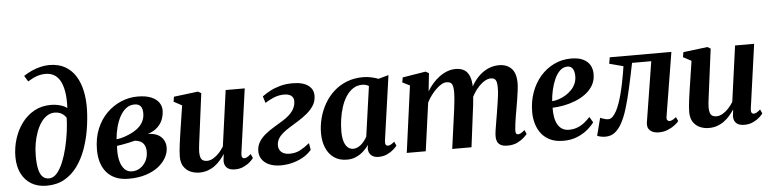

<svg xmlns="http://www.w3.org/2000/svg" viewBox="-48 -1082 5396 1344"><g transform="rotate(-5 2649.5 -410.0)"><path d="M234 9Q171.5 9 126.5 -18Q81.5 -45 57 -94.5Q32.5 -144 32.5 -211Q32.5 -276.5 51.8 -337.5Q71 -398.5 107 -447Q143 -495.5 194.5 -523.8Q246 -552 310 -552Q346.5 -552 378.2 -542.5Q410 -533 424.5 -519.5Q428 -589.5 419.2 -637.8Q410.5 -686 392.8 -715.5Q375 -745 349.8 -758.2Q324.5 -771.5 293.5 -771.5Q262 -771.5 233 -761.8Q204 -752 168 -729.5L143 -770.5Q170.5 -789 201 -802.5Q231.5 -816 262.8 -823.5Q294 -831 324 -831Q389 -831 434.8 -805Q480.5 -779 509 -733Q537.5 -687 550 -626.5Q562.5 -566 560.5 -496.5Q558.5 -427.5 546.5 -356Q534.5 -284.5 510.8 -219.2Q487 -154 449.5 -102.5Q412 -51 358.5 -21Q305 9 234 9ZM254 -40.5Q284.5 -40.5 309.5 -69Q334.5 -97.5 353.5 -144Q372.5 -190.5 385.8 -245.8Q399 -301 406 -355.5Q413 -410 414 -453Q403.5 -468.5 390.8 -478Q378 -487.5 363.2 -491.8Q348.5 -496 332.5 -496Q304 -496 279.5 -480.2Q255 -464.5 235.8 -436.5Q216.5 -408.5 203 -371.5Q189.5 -334.5 182.2 -292.2Q175 -250 175 -205.5Q175 -147.5 183.5 -111.2Q192 -75 209.8 -57.8Q227.5 -40.5 254 -40.5Z M810.5 10.5Q756.5 10.5 717.8 -6.2Q679 -23 654 -53.2Q629 -83.5 617.2 -123.5Q605.5 -163.5 605.5 -209.5Q605.5 -292 632 -356.5Q658.5 -421 703.5 -465.8Q748.5 -510.5 804.8 -534Q861 -557.5 920.5 -557.5Q979.5 -557.5 1016.5 -541.8Q1053.5 -526 1070.5 -500.8Q1087.5 -475.5 1087.5 -447.5Q1087.5 -416 1076.5 -385.2Q1065.5 -354.5 1039.8 -329.5Q1014 -304.5 970 -290Q1009.5 -290 1036.8 -276.8Q1064 -263.5 1078.5 -239.8Q1093 -216 1093 -185Q1093 -149 1074 -114.2Q1055 -79.5 1019 -51.2Q983 -23 930.2 -6.2Q877.5 10.5 810.5 10.5ZM837.5 -39Q868 -39 893.8 -55.2Q919.5 -71.5 935.5 -100.5Q951.5 -129.5 951.5 -166.5Q951.5 -196 941.5 -214Q931.5 -232 914.2 -240.8Q897 -249.5 875.5 -251Q867 -249.5 856.5 -246.8Q846 -244 834.5 -241.2Q823 -238.5 810 -236.5Q795.5 -233.5 780.2 -230.8Q765 -228 748 -226Q747 -217.5 746.8 -207.8Q746.5 -198 746.5 -188.5Q746.5 -148 756.2 -114Q766 -80 786.2 -59.5Q806.5 -39 837.5 -39ZM748.5 -272.5Q764.5 -274 779 -277.5Q793.5 -281 807 -285.5Q820.5 -290 833 -295.5Q870 -310.5 896.5 -331Q923 -351.5 937 -378.2Q951 -405 951 -437.5Q951 -471.5 937 -487.8Q923 -504 894.5 -504Q861 -504 835.2 -484Q809.5 -464 791.5 -430.5Q773.5 -397 762.8 -355.8Q752 -314.5 748.5 -272.5Z M1306.5 10.5Q1274 10.5 1245.2 -1.8Q1216.5 -14 1198 -40.8Q1179.5 -67.5 1179 -111Q1179 -128 1180.8 -149.2Q1182.5 -170.5 1185.5 -194Q1188.5 -217.5 1192 -241.2Q1195.5 -265 1198.5 -286L1226.5 -468.5L1169 -499.5L1175 -534L1345.5 -555L1367.5 -542L1334.5 -287Q1332 -266.5 1329 -244.2Q1326 -222 1323.2 -201Q1320.5 -180 1318.8 -162.5Q1317 -145 1317 -133.5Q1317 -109 1322.2 -94.2Q1327.5 -79.5 1338.5 -73Q1349.5 -66.5 1366.5 -66.5Q1389 -66.5 1411 -79.5Q1433 -92.5 1452.2 -113.2Q1471.5 -134 1485.5 -157L1539.5 -549H1673.5L1610.5 -97.5Q1608 -79 1613.5 -70.5Q1619 -62 1628.5 -62Q1637.5 -62 1648 -67.5Q1658.5 -73 1675 -87.5L1688 -58.5Q1681 -48 1663 -31.8Q1645 -15.5 1618 -2.8Q1591 10 1557 10Q1520 10 1502 -5.8Q1484 -21.5 1482 -47.5Q1481.5 -50.5 1481.8 -56.8Q1482 -63 1483 -70.8Q1484 -78.5 1485 -86.5Q1486 -94.5 1487 -101.5L1485.5 -102Q1472 -81.5 1454.5 -61.2Q1437 -41 1415 -24.8Q1393 -8.5 1366 1Q1339 10.5 1306.5 10.5Z M1878.5 10Q1831 10 1796.8 -5.2Q1762.5 -20.5 1745 -47.8Q1727.5 -75 1730 -110.5Q1732 -144 1749.8 -171Q1767.5 -198 1795 -220Q1822.5 -242 1854.5 -261.2Q1886.5 -280.5 1916.5 -299Q1961.5 -326.5 1985.2 -357Q2009 -387.5 2011 -423.5Q2012.5 -444 2004 -457Q1995.5 -470 1980.2 -476Q1965 -482 1946 -482Q1906 -482 1870.2 -467Q1834.5 -452 1809.5 -435L1795 -482Q1818.5 -499.5 1850 -516.5Q1881.5 -533.5 1921.5 -544.5Q1961.5 -555.5 2009.5 -555.5Q2083.5 -555.5 2121.2 -526.5Q2159 -497.5 2155.5 -447.5Q2153.5 -412.5 2135 -384.5Q2116.5 -356.5 2088.2 -333Q2060 -309.5 2027.8 -289.5Q1995.5 -269.5 1965.5 -251Q1938 -234 1917 -216.8Q1896 -199.5 1883.8 -179.8Q1871.5 -160 1870 -135.5Q1869 -116 1877 -100.2Q1885 -84.5 1902.8 -75.2Q1920.5 -66 1947.5 -66Q1989 -66 2020.5 -82.5Q2052 -99 2088 -128L2096 -80Q2069.5 -49 2033 -29Q1996.5 -9 1956.8 0.5Q1917 10 1878.5 10Z M2619.5 -99Q2617 -78 2622.5 -70Q2628 -62 2638 -62Q2646.5 -62 2657.2 -67.5Q2668 -73 2683 -86L2696.5 -57.5Q2689.5 -47.5 2671.5 -31.2Q2653.5 -15 2626.5 -2.2Q2599.5 10.5 2565 10.5Q2532.5 10.5 2513.8 -6.8Q2495 -24 2494.5 -55L2498 -79.5Q2483 -57.5 2460.8 -37Q2438.5 -16.5 2409.5 -3Q2380.5 10.5 2344 10.5Q2290 10.5 2253 -15.5Q2216 -41.5 2197 -86.8Q2178 -132 2178 -189.5Q2178 -243.5 2192 -296.5Q2206 -349.5 2233 -396.2Q2260 -443 2299.5 -478.8Q2339 -514.5 2390.8 -534.8Q2442.5 -555 2505.5 -555Q2533 -555 2562 -548.8Q2591 -542.5 2612.5 -534L2684 -554ZM2541 -489.5Q2532 -495.5 2520.5 -499Q2509 -502.5 2495 -502.5Q2458 -502.5 2429.5 -483.5Q2401 -464.5 2380.2 -432.2Q2359.5 -400 2346.5 -359.2Q2333.5 -318.5 2327.2 -275Q2321 -231.5 2321 -190Q2321 -147 2330.2 -118.2Q2339.5 -89.5 2356 -75.5Q2372.5 -61.5 2394 -61.5Q2409 -61.5 2423 -67.8Q2437 -74 2449.8 -85Q2462.5 -96 2473 -109.8Q2483.5 -123.5 2491.5 -138.5Z M2967.5 -542.5 2954 -416Q2970 -443.5 2992 -468.8Q3014 -494 3040 -513.5Q3066 -533 3095.2 -544.2Q3124.5 -555.5 3155 -555.5Q3191.5 -555.5 3215.5 -541Q3239.5 -526.5 3252 -495.8Q3264.5 -465 3265 -416.5Q3265 -409 3264.5 -400Q3264 -391 3263 -381Q3262 -371 3260.5 -361L3242.5 -377.5Q3259.5 -418.5 3282.2 -451.5Q3305 -484.5 3333 -507.8Q3361 -531 3393 -543.2Q3425 -555.5 3460.5 -555.5Q3514 -555.5 3546.8 -523Q3579.5 -490.5 3579.5 -418.5Q3579.5 -399.5 3575.8 -369.5Q3572 -339.5 3566.8 -306.5Q3561.5 -273.5 3556.5 -245.5Q3552 -220 3547.2 -191.5Q3542.5 -163 3539 -136.8Q3535.5 -110.5 3534.5 -91.5Q3534.5 -74 3539.2 -68Q3544 -62 3551.5 -62Q3561 -62 3571.8 -67.8Q3582.5 -73.5 3598.5 -87.5L3611.5 -59Q3604.5 -50 3586.5 -33.5Q3568.5 -17 3540 -3.2Q3511.5 10.5 3472 10.5Q3441.5 10.5 3424 0.8Q3406.5 -9 3399.8 -25.2Q3393 -41.5 3393.5 -61Q3393.5 -77 3397.2 -103.5Q3401 -130 3406.5 -160.5Q3412 -191 3416.5 -220Q3421 -248.5 3426.2 -280.8Q3431.5 -313 3435.2 -344.5Q3439 -376 3438.5 -401Q3438.5 -440 3428.5 -454.2Q3418.5 -468.5 3395.5 -468.5Q3376 -468.5 3354.2 -456.5Q3332.5 -444.5 3311.2 -422.2Q3290 -400 3271.8 -370.2Q3253.5 -340.5 3241.5 -305.5L3263.5 -384.5Q3262.5 -363 3260.5 -338.8Q3258.5 -314.5 3255.8 -290Q3253 -265.5 3249.5 -242.5L3219 0H3083.5L3113.5 -219Q3117.5 -248 3121.8 -280.2Q3126 -312.5 3128.8 -343.5Q3131.5 -374.5 3131.5 -399.5Q3130.5 -441 3120 -454.8Q3109.5 -468.5 3083.5 -468.5Q3067.5 -468.5 3048.8 -458Q3030 -447.5 3010.8 -429Q2991.5 -410.5 2974 -387Q2956.5 -363.5 2944 -338L2897.5 0H2764L2827.5 -468.5L2775.5 -494.5L2782 -529L2944.5 -555.5Z M4082.5 -100Q4069 -79.5 4039 -53.2Q4009 -27 3965 -8Q3921 11 3864.5 11Q3810 11 3771.8 -7.2Q3733.5 -25.5 3709.5 -57Q3685.5 -88.5 3674.5 -127.5Q3663.5 -166.5 3663.5 -207.5Q3663.5 -281.5 3686.2 -345.2Q3709 -409 3750.2 -456.8Q3791.5 -504.5 3846.8 -531.2Q3902 -558 3966.5 -558Q4018 -558 4050.5 -542.5Q4083 -527 4098.8 -500.2Q4114.5 -473.5 4115 -440Q4116 -393.5 4095.8 -358.5Q4075.5 -323.5 4041.8 -298.5Q4008 -273.5 3967 -257.8Q3926 -242 3884.8 -234.5Q3843.5 -227 3808.5 -226Q3807.5 -191 3812.8 -161.2Q3818 -131.5 3830.2 -109.2Q3842.5 -87 3862.2 -74.8Q3882 -62.5 3909.5 -62.5Q3943 -62.5 3970.5 -73.5Q3998 -84.5 4020 -102.2Q4042 -120 4059 -139.5ZM3937 -504Q3906.5 -504 3883.8 -482Q3861 -460 3845.5 -425Q3830 -390 3821 -349.8Q3812 -309.5 3809.5 -272Q3831.5 -273.5 3856.2 -281.5Q3881 -289.5 3904.2 -303.5Q3927.5 -317.5 3946.2 -336.8Q3965 -356 3975.8 -380.8Q3986.5 -405.5 3986 -435Q3985 -470 3972.5 -487Q3960 -504 3937 -504Z M4598 -97Q4594.5 -75.5 4601.5 -68.8Q4608.5 -62 4615.5 -62Q4624 -62 4635.5 -67.2Q4647 -72.5 4663 -85.5L4676.5 -56.5Q4667 -44 4646.2 -28.2Q4625.5 -12.5 4597.2 -1Q4569 10.5 4536 10.5Q4494.5 10.5 4472.8 -9.8Q4451 -30 4457.5 -69L4525 -490.5H4390Q4370.5 -393.5 4352.5 -313.8Q4334.5 -234 4315.8 -173Q4297 -112 4274 -71.5Q4252 -32.5 4224.5 -12.2Q4197 8 4159.5 8Q4142.5 8 4125 4Q4107.5 0 4102 -3.5L4134 -127Q4139 -125 4148 -121.5Q4157 -118 4168.5 -115Q4180 -112 4190.5 -112Q4206.5 -112 4220.8 -125.8Q4235 -139.5 4247.2 -162.2Q4259.5 -185 4269.8 -213.8Q4280 -242.5 4288 -272.5Q4298.5 -312 4306.5 -351Q4314.5 -390 4320 -422.2Q4325.5 -454.5 4328 -472.5L4230 -498.5L4238 -543H4671Z M4886 10.5Q4853.5 10.5 4824.8 -1.8Q4796 -14 4777.5 -40.8Q4759 -67.5 4758.5 -111Q4758.5 -128 4760.2 -149.2Q4762 -170.5 4765 -194Q4768 -217.5 4771.5 -241.2Q4775 -265 4778 -286L4806 -468.5L4748.5 -499.5L4754.5 -534L4925 -555L4947 -542L4914 -287Q4911.5 -266.5 4908.5 -244.2Q4905.5 -222 4902.8 -201Q4900 -180 4898.2 -162.5Q4896.5 -145 4896.5 -133.5Q4896.5 -109 4901.8 -94.2Q4907 -79.5 4918 -73Q4929 -66.5 4946 -66.5Q4968.5 -66.5 4990.5 -79.5Q5012.5 -92.5 5031.8 -113.2Q5051 -134 5065 -157L5119 -549H5253L5190 -97.5Q5187.5 -79 5193 -70.5Q5198.5 -62 5208 -62Q5217 -62 5227.5 -67.5Q5238 -73 5254.5 -87.5L5267.5 -58.5Q5260.5 -48 5242.5 -31.8Q5224.5 -15.5 5197.5 -2.8Q5170.5 10 5136.5 10Q5099.5 10 5081.5 -5.8Q5063.5 -21.5 5061.5 -47.5Q5061 -50.5 5061.2 -56.8Q5061.5 -63 5062.5 -70.8Q5063.5 -78.5 5064.5 -86.5Q5065.5 -94.5 5066.5 -101.5L5065 -102Q5051.5 -81.5 5034 -61.2Q5016.5 -41 4994.5 -24.8Q4972.5 -8.5 4945.5 1Q4918.5 10.5 4886 10.5Z"/></g></svg>

Font: Merriweather 48pt
Style: Bold Italic
Weight: 700
Italic angle: -7.8°
Version: Version 2.101